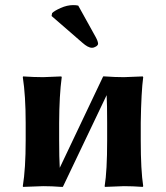

<svg xmlns="http://www.w3.org/2000/svg" viewBox="-20 -733 654 756"><path d="M288.1 -710.9 356.9 -586.9Q365.7 -570.8 366.2 -561Q366.2 -555.2 358.2 -550Q350.1 -544.9 341.8 -544.9Q326.7 -544.9 304.2 -564.9L183.1 -669.9L185.1 -681.2Q192.9 -689.9 218.5 -701.4Q244.1 -712.9 268.1 -712.9Q280.3 -712.9 288.1 -710.9ZM221.2 2.9Q184.1 0 149.9 0L70.8 2.9L69.8 0Q81.1 -68.8 81.1 -180.2V-249Q81.1 -356 69.8 -429.2L70.8 -432.1Q114.7 -429.2 149.9 -429.2L221.2 -432.1L223.1 -429.2Q213.4 -358.4 212.9 -249V-180.2Q212.9 -111.8 215.3 -72.3L386.2 -432.1H393.1Q433.1 -429.2 467.8 -429.2Q467.8 -429.2 542 -432.1L543.9 -429.2Q536.1 -372.1 534.2 -250V-179.2Q534.2 -63 543.9 0L542 2.9Q502 0 467.8 0Q467.8 0 393.1 2.9L392.1 0Q401.9 -60.1 401.9 -179.2V-250Q401.9 -320.8 399.9 -358.4L227.5 2.9Z"/></svg>

Font: Linux Biolinum O
Style: Bold
Weight: 700
Designer: Philipp H. Poll
Foundry: Philipp H. Poll
Version: Version 1.3.2